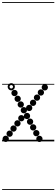

<svg xmlns="http://www.w3.org/2000/svg" viewBox="-25 -1349 538 1832"><path d="M402.6 -485.5Q390 -485.5 381.2 -494.2Q372.5 -502.9 372.5 -515.4Q372.5 -528 381.2 -536.8Q389.9 -545.5 402.4 -545.5Q415 -545.5 423.8 -536.8Q432.5 -528.1 432.5 -515.6Q432.5 -503 423.8 -494.2Q415.1 -485.5 402.6 -485.5ZM365.1 -436.5Q352.5 -436.5 343.8 -445.2Q335 -453.9 335 -466.4Q335 -479 343.7 -487.8Q352.4 -496.5 364.9 -496.5Q377.5 -496.5 386.2 -487.8Q395 -479.1 395 -466.6Q395 -454 386.3 -445.2Q377.6 -436.5 365.1 -436.5ZM328.1 -387.5Q315.5 -387.5 306.8 -396.2Q298 -404.9 298 -417.4Q298 -430 306.7 -438.8Q315.4 -447.5 327.9 -447.5Q340.5 -447.5 349.2 -438.8Q358 -430.1 358 -417.6Q358 -405 349.3 -396.2Q340.6 -387.5 328.1 -387.5ZM290.6 -338Q278 -338 269.2 -346.7Q260.5 -355.4 260.5 -367.9Q260.5 -380.5 269.2 -389.2Q277.9 -398 290.4 -398Q303 -398 311.8 -389.3Q320.5 -380.6 320.5 -368.1Q320.5 -355.5 311.8 -346.8Q303.1 -338 290.6 -338ZM253.6 -289Q241 -289 232.2 -297.7Q223.5 -306.4 223.5 -318.9Q223.5 -331.5 232.2 -340.2Q240.9 -349 253.4 -349Q266 -349 274.8 -340.3Q283.5 -331.6 283.5 -319.1Q283.5 -306.5 274.8 -297.8Q266.1 -289 253.6 -289ZM178.6 -191Q166 -191 157.2 -199.7Q148.5 -208.4 148.5 -220.9Q148.5 -233.5 157.2 -242.2Q165.9 -251 178.4 -251Q191 -251 199.8 -242.3Q208.5 -233.6 208.5 -221.1Q208.5 -208.5 199.8 -199.8Q191.1 -191 178.6 -191ZM141.6 -142Q129 -142 120.2 -150.7Q111.5 -159.4 111.5 -171.9Q111.5 -184.5 120.2 -193.2Q128.9 -202 141.4 -202Q154 -202 162.8 -193.3Q171.5 -184.6 171.5 -172.1Q171.5 -159.5 162.8 -150.8Q154.1 -142 141.6 -142ZM104.1 -92.5Q91.5 -92.5 82.8 -101.2Q74 -109.9 74 -122.4Q74 -135 82.7 -143.8Q91.4 -152.5 103.9 -152.5Q116.5 -152.5 125.2 -143.8Q134 -135.1 134 -122.6Q134 -110 125.3 -101.2Q116.6 -92.5 104.1 -92.5ZM67.1 -43.5Q54.5 -43.5 45.8 -52.2Q37 -60.9 37 -73.4Q37 -86 45.7 -94.8Q54.4 -103.5 66.9 -103.5Q79.5 -103.5 88.2 -94.8Q97 -86.1 97 -73.6Q97 -61 88.3 -52.2Q79.6 -43.5 67.1 -43.5ZM29.6 5.5Q17 5.5 8.2 -3.2Q-0.5 -11.9 -0.5 -24.4Q-0.5 -37 8.2 -45.8Q16.9 -54.5 29.4 -54.5Q42 -54.5 50.8 -45.8Q59.5 -37.1 59.5 -24.6Q59.5 -12 50.8 -3.2Q42.1 5.5 29.6 5.5ZM351.1 6Q338.5 6 329.8 -2.7Q321 -11.4 321 -23.9Q321 -36.5 329.7 -45.2Q338.4 -54 350.9 -54Q363.5 -54 372.2 -45.3Q381 -36.6 381 -24.1Q381 -11.5 372.3 -2.8Q363.6 6 351.1 6ZM321.6 -48.5Q309 -48.5 300.2 -57.2Q291.5 -65.9 291.5 -78.4Q291.5 -91 300.2 -99.8Q308.9 -108.5 321.4 -108.5Q334 -108.5 342.8 -99.8Q351.5 -91.1 351.5 -78.6Q351.5 -66 342.8 -57.2Q334.1 -48.5 321.6 -48.5ZM291.6 -103.5Q279 -103.5 270.2 -112.2Q261.5 -120.9 261.5 -133.4Q261.5 -146 270.2 -154.8Q278.9 -163.5 291.4 -163.5Q304 -163.5 312.8 -154.8Q321.5 -146.1 321.5 -133.6Q321.5 -121 312.8 -112.2Q304.1 -103.5 291.6 -103.5ZM262.1 -158Q249.5 -158 240.8 -166.7Q232 -175.4 232 -187.9Q232 -200.5 240.7 -209.2Q249.4 -218 261.9 -218Q274.5 -218 283.2 -209.3Q292 -200.6 292 -188.1Q292 -175.5 283.3 -166.8Q274.6 -158 262.1 -158ZM232.6 -212.5Q220 -212.5 211.2 -221.2Q202.5 -229.9 202.5 -242.4Q202.5 -255 211.2 -263.8Q219.9 -272.5 232.4 -272.5Q245 -272.5 253.8 -263.8Q262.5 -255.1 262.5 -242.6Q262.5 -230 253.8 -221.2Q245.1 -212.5 232.6 -212.5ZM202.6 -267.5Q190 -267.5 181.2 -276.2Q172.5 -284.9 172.5 -297.4Q172.5 -310 181.2 -318.8Q189.9 -327.5 202.4 -327.5Q215 -327.5 223.8 -318.8Q232.5 -310.1 232.5 -297.6Q232.5 -285 223.8 -276.2Q215.1 -267.5 202.6 -267.5ZM173.1 -322Q160.5 -322 151.8 -330.7Q143 -339.4 143 -351.9Q143 -364.5 151.7 -373.2Q160.4 -382 172.9 -382Q185.5 -382 194.2 -373.3Q203 -364.6 203 -352.1Q203 -339.5 194.3 -330.8Q185.6 -322 173.1 -322ZM143.6 -376.5Q131 -376.5 122.2 -385.2Q113.5 -393.9 113.5 -406.4Q113.5 -419 122.2 -427.8Q130.9 -436.5 143.4 -436.5Q156 -436.5 164.8 -427.8Q173.5 -419.1 173.5 -406.6Q173.5 -394 164.8 -385.2Q156.1 -376.5 143.6 -376.5ZM113.6 -431.5Q101 -431.5 92.2 -440.2Q83.5 -448.9 83.5 -461.4Q83.5 -474 92.2 -482.8Q100.9 -491.5 113.4 -491.5Q126 -491.5 134.8 -482.8Q143.5 -474.1 143.5 -461.6Q143.5 -449 134.8 -440.2Q126.1 -431.5 113.6 -431.5ZM82.7 -486.5Q68.5 -486.5 58.2 -496.7Q48 -506.8 48 -521.2Q48 -535.5 58.2 -545.5Q68.3 -555.5 82.7 -555.5Q97 -555.5 107 -545.4Q117 -535.4 117 -521.2Q117 -507 106.9 -496.8Q96.9 -486.5 82.7 -486.5ZM82.8 -504.5Q89.5 -504.5 94.2 -509.4Q99 -514.3 99 -521Q99 -528 94.2 -532.8Q89.4 -537.5 82.5 -537.5Q76 -537.5 71 -532.8Q66 -528 66 -521Q66 -514.3 71 -509.4Q76 -504.5 82.8 -504.5ZM-5 455H493V463H-5ZM-5 -16H493V0H-5ZM-5 -549H493V-541H-5ZM-5 -1329H493V-1321H-5Z"/></svg>

Font: Edu SA Dotted Guide
Style: Regular
Weight: 400
Designer: Tina and Corey Anderson, Eben Sorkin, Mirko Velimirovic
Foundry: Google for Education
Version: Version 2.000